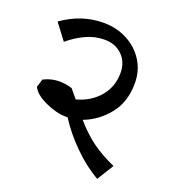

<svg xmlns="http://www.w3.org/2000/svg" viewBox="-125 -758 791 871"><g transform="rotate(20 270.5 -322.5)"><path d="M491.2 -64.9 441.9 15.1Q380.9 -19 320.3 -78.6Q259.8 -138.2 220.2 -201.2H211.9Q166 -201.2 111.6 -226.1Q57.1 -251 42 -284.2L54.2 -323.2Q92.3 -342.3 131.8 -341.8Q158.7 -341.8 191.9 -332L227.1 -290Q295.9 -309.1 336.4 -357.4Q377 -405.8 377 -472.2Q377 -523.9 344 -556.9Q311 -589.8 257.8 -589.8Q210 -589.8 165.5 -568.4Q121.1 -546.9 86.9 -517.1L28.8 -594.2Q121.6 -660.2 228 -660.2Q290 -660.2 341.6 -633.5Q393.1 -606.9 423.6 -559.1Q454.1 -511.2 454.1 -450.2Q454.1 -359.4 405 -299.1Q356 -238.8 288.1 -213.9Q336.9 -158.2 383.5 -125Q430.2 -91.8 491.2 -64.9Z"/></g></svg>

Font: Sura
Style: Regular
Weight: 400
Designer: Carolina Giovagnoli
Foundry: Huerta Tipografica
Version: Version 1.003;PS 001.002;hotconv 1.0.70;makeotf.lib2.5.58329